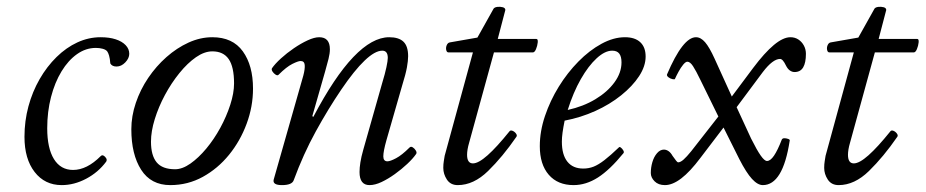

<svg xmlns="http://www.w3.org/2000/svg" viewBox="-20 -524 2685 557"><path d="M159 13Q110 13 80.5 -25Q51 -63 51 -127Q51 -173 62.5 -215.5Q74 -258 95 -294.5Q116 -331 144 -358.5Q172 -386 204.5 -401Q237 -416 272 -416Q297 -416 315.5 -410Q334 -404 344.5 -393Q355 -382 355 -368Q355 -355 343.5 -343Q332 -331 318 -331Q305 -331 300 -340Q299 -354 296.5 -362.5Q294 -371 291 -375Q287 -380 278 -382.5Q269 -385 258 -385Q229 -385 203.5 -367Q178 -349 158.5 -317Q139 -285 128 -242.5Q117 -200 117 -152Q117 -94 136.5 -62.5Q156 -31 192 -31Q212 -31 232 -41Q252 -51 272 -71Q276 -75 280.5 -72.5Q285 -70 288 -65Q291 -60 288 -55Q265 -24 230 -5.5Q195 13 159 13Z M474 13Q418 13 389.5 -31.5Q361 -76 361 -149Q361 -187 374 -225.5Q387 -264 410 -298Q433 -332 463 -358.5Q493 -385 527 -400.5Q561 -416 596 -416Q655 -416 684.5 -375Q714 -334 714 -267Q714 -215 695.5 -165Q677 -115 644.5 -75Q612 -35 568.5 -11Q525 13 474 13ZM488 -33Q509 -33 532.5 -49.5Q556 -66 578.5 -93Q601 -120 619 -153Q637 -186 648 -220Q659 -254 659 -282Q659 -330 643.5 -352.5Q628 -375 596 -375Q573 -375 548.5 -358Q524 -341 500.5 -312Q477 -283 458.5 -248.5Q440 -214 429 -178.5Q418 -143 418 -113Q418 -73 434.5 -53Q451 -33 488 -33Z M798 13Q770 13 774 -3L860 -305Q865 -324 864 -335.5Q863 -347 852 -347Q845 -347 828 -338.5Q811 -330 788 -307Q785 -304 779.5 -307.5Q774 -311 770.5 -316.5Q767 -322 769 -326Q778 -339 795 -354.5Q812 -370 832.5 -384Q853 -398 872.5 -407Q892 -416 906 -416Q937 -416 937 -381Q937 -369 933 -353Q929 -337 923 -316L886 -187L889 -185Q950 -301 1005 -358.5Q1060 -416 1109 -416Q1137 -416 1150.5 -403Q1164 -390 1164 -361Q1164 -348 1160.5 -328.5Q1157 -309 1147 -277L1101 -117Q1092 -85 1092 -70.5Q1092 -56 1104 -56Q1112 -56 1129 -65Q1146 -74 1168 -96Q1172 -100 1177.5 -96.5Q1183 -93 1186.5 -87Q1190 -81 1187 -77Q1178 -64 1161.5 -48.5Q1145 -33 1125.5 -19Q1106 -5 1087 4Q1068 13 1052 13Q1023 13 1023 -25Q1023 -37 1025.5 -53Q1028 -69 1034 -90L1089 -284Q1097 -310 1101 -329Q1105 -348 1105 -356Q1105 -377 1089 -377Q1068 -377 1038 -348.5Q1008 -320 970 -264Q932 -208 896 -142.5Q860 -77 832 -1Q827 13 798 13Z M1308 13Q1287 13 1276.5 -3Q1266 -19 1266 -37Q1266 -48 1267.5 -56.5Q1269 -65 1270 -72L1352 -372H1281Q1276 -372 1274.5 -379Q1273 -386 1276 -393Q1279 -400 1285 -401L1365 -415L1412 -499Q1415 -503 1423 -504Q1431 -505 1438.5 -503Q1446 -501 1446 -495L1424 -411H1536Q1541 -411 1540 -401Q1539 -391 1535 -381.5Q1531 -372 1526 -372H1413L1341 -110Q1338 -100 1336.5 -91Q1335 -82 1335 -75Q1335 -50 1352 -50Q1368 -50 1394.5 -73.5Q1421 -97 1458 -143Q1461 -147 1467 -144.5Q1473 -142 1477 -136.5Q1481 -131 1478 -127Q1438 -69 1396 -28Q1354 13 1308 13Z M1644 13Q1598 13 1572 -17Q1546 -47 1546 -100Q1546 -143 1561 -187.5Q1576 -232 1601 -272.5Q1626 -313 1658 -345.5Q1690 -378 1725 -397Q1760 -416 1793 -416Q1822 -416 1837.5 -401.5Q1853 -387 1853 -360Q1853 -332 1834 -303Q1815 -274 1782 -247.5Q1749 -221 1707 -202Q1665 -183 1618 -174Q1614 -154 1612 -139.5Q1610 -125 1610 -113Q1610 -75 1626 -55Q1642 -35 1672 -35Q1688 -35 1702 -40.5Q1716 -46 1733.5 -59.5Q1751 -73 1775 -96Q1777 -99 1781 -96Q1785 -93 1788 -88Q1791 -83 1789 -80Q1749 -31 1714.5 -9Q1680 13 1644 13ZM1627 -205Q1672 -215 1707 -236Q1742 -257 1762.5 -285Q1783 -313 1783 -343Q1783 -360 1776.5 -368.5Q1770 -377 1756 -377Q1735 -377 1711 -355Q1687 -333 1665 -294.5Q1643 -256 1627 -205Z M1909 13Q1890 13 1879 2Q1868 -9 1868 -22Q1868 -38 1872.5 -53.5Q1877 -69 1886 -79.5Q1895 -90 1906 -90Q1913 -90 1919.5 -85.5Q1926 -81 1931 -72Q1944 -53 1947 -53Q1954 -53 1963 -61Q1972 -69 1985 -85L2064 -186L2012 -292Q1999 -319 1990.5 -332Q1982 -345 1974 -345Q1969 -345 1962 -336.5Q1955 -328 1948.5 -316Q1942 -304 1938 -295Q1937 -293 1930.5 -294.5Q1924 -296 1919 -300Q1914 -304 1915 -308Q1938 -362 1959 -389Q1980 -416 1999 -416Q2013 -416 2025.5 -401.5Q2038 -387 2053 -354L2103 -244L2165 -327Q2198 -371 2225 -393.5Q2252 -416 2273 -416Q2286 -416 2296 -409.5Q2306 -403 2312 -392Q2318 -381 2318 -368Q2318 -342 2310 -328.5Q2302 -315 2285 -315Q2278 -315 2271.5 -319.5Q2265 -324 2260 -334Q2251 -353 2243 -353Q2222 -353 2193 -315L2117 -213L2159 -122Q2176 -88 2187 -72.5Q2198 -57 2205 -57Q2215 -57 2225.5 -72.5Q2236 -88 2248 -119Q2250 -123 2255.5 -123Q2261 -123 2266.5 -121Q2272 -119 2271 -116Q2261 -51 2241.5 -19Q2222 13 2193 13Q2178 13 2161.5 -5Q2145 -23 2125 -62L2079 -154L2012 -66Q1982 -26 1956.5 -6.5Q1931 13 1909 13Z M2413 13Q2392 13 2381.5 -3Q2371 -19 2371 -37Q2371 -48 2372.5 -56.5Q2374 -65 2375 -72L2457 -372H2386Q2381 -372 2379.5 -379Q2378 -386 2381 -393Q2384 -400 2390 -401L2470 -415L2517 -499Q2520 -503 2528 -504Q2536 -505 2543.5 -503Q2551 -501 2551 -495L2529 -411H2641Q2646 -411 2645 -401Q2644 -391 2640 -381.5Q2636 -372 2631 -372H2518L2446 -110Q2443 -100 2441.5 -91Q2440 -82 2440 -75Q2440 -50 2457 -50Q2473 -50 2499.5 -73.5Q2526 -97 2563 -143Q2566 -147 2572 -144.5Q2578 -142 2582 -136.5Q2586 -131 2583 -127Q2543 -69 2501 -28Q2459 13 2413 13Z"/></svg>

Font: Junicode VF
Style: Italic
Weight: 400
Italic angle: -11°
Designer: Peter S. Baker
Version: Version 2.209